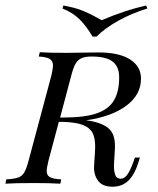

<svg xmlns="http://www.w3.org/2000/svg" viewBox="-46 -685 588 716"><path d="M457.3 -97.6H475.8L472.6 -87.1Q458.1 -37.1 434.3 -12.9Q410.5 11.3 373.4 11.3Q336.3 11.3 319.8 -10.9Q303.2 -33.1 304.8 -66.1L308.1 -116.9Q308.9 -124.2 308.9 -138.7Q308.9 -171 298.8 -189.9Q288.7 -208.9 262.9 -219Q237.1 -229 188.7 -230.6H183.9H173.4L134.7 -85.5Q128.2 -59.7 128.2 -46.8Q128.2 -31.5 139.9 -24.6Q151.6 -17.7 182.3 -16.1L179 0Q141.9 -2.4 79 -2.4Q8.1 -2.4 -25.8 0L-22.6 -16.1Q6.5 -17.7 21 -22.6Q35.5 -27.4 44 -41.1Q52.4 -54.8 60.5 -85.5L146 -404.8Q151.6 -430.6 151.6 -440.3Q151.6 -457.3 139.9 -464.9Q128.2 -472.6 98.4 -474.2L102.4 -490.3Q134.7 -487.9 201.6 -487.9Q240.3 -487.9 259.7 -488.7L319.4 -489.5Q398.4 -489.5 439.1 -463.3Q479.8 -437.1 479.8 -391.9Q479.8 -331.5 425 -290.7Q370.2 -250 275 -236.3L291.9 -233.9Q342.7 -224.2 364.1 -201.2Q385.5 -178.2 382.3 -127.4L379.8 -84.7Q379 -77.4 379 -65.3Q379 -42.7 384.7 -30.6Q390.3 -18.5 404 -18.5Q418.5 -18.5 429.8 -35.1Q441.1 -51.6 453.2 -86.3ZM178.2 -246.8H191.9Q269.4 -246.8 314.1 -262.1Q358.9 -277.4 378.6 -310.1Q398.4 -342.7 398.4 -396.8Q398.4 -436.3 374.2 -455.2Q350 -474.2 296 -474.2Q271.8 -474.2 258.1 -468.1Q244.4 -462.1 235.9 -447.6Q227.4 -433.1 220.2 -404.8ZM499.2 -664.5 503.2 -653.2Q445.2 -635.5 395.2 -607.7Q345.2 -579.8 313.7 -548.4H299.2Q276.6 -587.1 251.2 -612.5Q225.8 -637.9 187.1 -653.2L190.3 -664.5Q233.9 -656.5 260.9 -645.6Q287.9 -634.7 307.3 -623.8Q326.6 -612.9 333.1 -609.7Q422.6 -647.6 499.2 -664.5Z"/></svg>

Font: Playfair Display SC
Style: Italic
Weight: 400
Italic angle: -14°
Designer: Claus Eggers Sørensen
Foundry: Claus Eggers Sørensen
Version: Version 1.202; ttfautohint (v1.6)